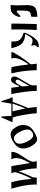

<svg xmlns="http://www.w3.org/2000/svg" viewBox="1332 -1859 709 3413"><g transform="rotate(90 1686.5 -152.5)"><path d="M70 14Q70 4 71.5 -20Q73 -44 74 -67.5Q75 -91 75 -101L71 -280Q71 -395 124 -428Q178 -461 279 -461V-384Q279 -360 276 -355Q274 -350 235 -345Q197 -340 182 -309Q167 -278 167 -159V-132Q167 -116 169.5 -105.5Q172 -95 182 -95Q198 -95 229 -129Q245 -146 252.5 -153.5Q260 -161 267 -161Q281 -161 281 -141Q281 -123 265 -87.5Q249 -52 220 -25Q200 -6 180 2Q160 10 134 12Q108 14 70 14Z M837 0H728Q716 -2 716 -9L718 -39Q718 -120 682 -154Q648 -188 614 -199Q581 -211 571.5 -215Q562 -219 562 -227Q562 -250 585 -298Q608 -344 639 -389Q670 -432 704.5 -459.5Q739 -487 796 -487Q822 -487 822 -476Q822 -471 812 -460Q802 -449 792.5 -435.5Q783 -422 783 -408Q783 -395 786.5 -383.5Q790 -372 792 -361Q792 -354 785 -354Q766 -362 746 -369.5Q726 -377 705 -377Q663 -377 635 -334Q621 -312 609 -291.5Q597 -271 586 -249Q586 -249 585.5 -247Q585 -245 589 -244Q591 -244 592.5 -244Q594 -244 594 -244Q680 -244 742 -197Q805 -150 837 0ZM503 -113 505 0H399Q399 -35 399.5 -82Q400 -129 401 -178Q402 -227 403 -268L407 -451H514Q511 -417 509.5 -379.5Q508 -342 506 -302Q503 -210 503 -113Z M1112 -451H1228Q1228 -395 1233 -329.5Q1238 -264 1246.5 -202.5Q1255 -141 1264 -96Q1270 -69 1273.5 -54.5Q1277 -40 1279 -31.5Q1281 -23 1283 -13Q1285 -6 1278.5 -2.5Q1272 1 1264 1Q1236 1 1208 0.5Q1180 0 1175 -3Q1171 -6 1160 -66Q1153 -106 1148 -139Q1143 -172 1139 -205Q1136 -226 1133 -248.5Q1130 -271 1127 -296Q1127 -296 1126 -297.5Q1125 -299 1121 -298Q1115 -293 1110 -286Q1105 -279 1100 -272Q1082 -246 1061.5 -208.5Q1041 -171 1026 -129Q1011 -87 1011 -47Q1011 -21 1021 0H919Q905 0 905 -12Q905 -33 979 -148Q1017 -205 1044 -243.5Q1071 -282 1088 -301Q1123 -342 1123 -348Q1123 -358 1120.5 -377Q1118 -396 1118 -400Q1117 -413 1115.5 -425.5Q1114 -438 1112 -451Z M1654 1H1540Q1536 -29 1532 -59Q1528 -89 1523 -118Q1522 -125 1521 -131.5Q1520 -138 1514 -138Q1506 -138 1498 -114Q1494 -102 1481 -75.5Q1468 -49 1455 -30Q1446 -13 1429.5 -3.5Q1413 6 1395 6Q1370 6 1355 -8Q1340 -22 1340 -52Q1340 -81 1357 -113Q1362 -122 1374.5 -143.5Q1387 -165 1403.5 -192.5Q1420 -220 1436 -247Q1452 -274 1464.5 -295.5Q1477 -317 1482 -326Q1498 -354 1498 -402L1496 -451H1596Q1596 -377 1614 -225Q1624 -149 1634 -93Q1644 -37 1654 1ZM1508 -309H1501L1449 -216L1424 -175Q1405 -144 1400 -133Q1396 -124 1396 -108Q1396 -76 1425 -76Q1437 -76 1449 -83.5Q1461 -91 1474 -114L1495 -150L1500 -157Q1511 -174 1513.5 -180Q1516 -186 1516 -197Z M2039 0H1823L1801 124L1797 149Q1793 170 1791.5 176Q1790 182 1784 182Q1777 182 1774 169L1768 149Q1758 114 1749.5 88Q1741 62 1735 46Q1725 14 1705 -21L1786 -23Q1792 -25 1794 -29.5Q1796 -34 1806 -61Q1817 -88 1827 -118Q1832 -134 1844 -162.5Q1856 -191 1873 -234L1900 -300L1888 -388L1882 -451H1995Q1995 -369 2022 -222Q2036 -149 2045 -106.5Q2054 -64 2059 -51Q2069 -26 2080 -23Q2086 -22 2104.5 -21.5Q2123 -21 2154 -21Q2138 15 2122.5 51.5Q2107 88 2091 124L2075 160Q2066 182 2060 182Q2048 182 2048 139ZM1820 -21H1959Q1953 -44 1947.5 -67.5Q1942 -91 1937 -115Q1932 -137 1927.5 -159.5Q1923 -182 1918 -204L1908 -251Q1885 -195 1863 -137Q1841 -79 1820 -21Z M2201 -200Q2201 -260 2222 -304.5Q2243 -349 2295 -385Q2348 -421 2390.5 -440Q2433 -459 2457 -459Q2512 -459 2565 -376Q2619 -294 2619 -212Q2619 -161 2601 -127.5Q2583 -94 2544 -64Q2506 -35 2460 -11Q2414 13 2368 13Q2301 13 2251 -64Q2201 -141 2201 -200ZM2283 -278Q2283 -222 2333 -133Q2382 -45 2440 -45Q2471 -45 2503 -71Q2535 -98 2535 -149Q2535 -211 2486 -299Q2438 -388 2383 -388Q2369 -388 2353 -382.5Q2337 -377 2317 -361Q2298 -346 2290.5 -329Q2283 -312 2283 -278Z M2844 -451H2973Q2973 -417 2976.5 -378.5Q2980 -340 2987 -297Q2994 -254 3002.5 -214.5Q3011 -175 3021 -138L3029 -139Q3043 -178 3054.5 -208Q3066 -238 3075 -259Q3085 -280 3094 -300.5Q3103 -321 3113 -341Q3133 -382 3134 -394Q3135 -401 3135 -415Q3135 -429 3135 -451H3262L3260 -404Q3260 -370 3265 -325Q3270 -280 3280 -223Q3300 -108 3334 0H3219Q3209 -36 3201.5 -72Q3194 -108 3187 -144Q3180 -181 3174 -233.5Q3168 -286 3161 -354L3155 -353Q3123 -303 3083 -199Q3042 -94 3042 -61Q3042 -43 3046.5 -30Q3051 -17 3061 0H2932L2880 -323H2874Q2849 -277 2832 -241.5Q2815 -206 2807 -182Q2791 -135 2791 -89Q2791 -53 2797 -33.5Q2803 -14 2813 0H2679Q2679 -48 2697 -91Q2707 -114 2729 -150.5Q2751 -187 2785 -238Q2855 -341 2855 -386Q2855 -420 2844 -451Z"/></g></svg>

Font: Pochaevsk
Style: Regular
Weight: 400
Version: Version 1.210; ttfautohint (v1.8.4.7-5d5b)